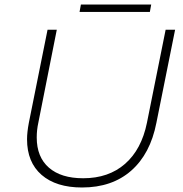

<svg xmlns="http://www.w3.org/2000/svg" viewBox="-20 -831 812 852"><path d="M674 -286Q647 -148 562 -73.5Q477 1 344 1Q229 1 164.5 -55Q100 -111 100 -213Q100 -244 108 -286L191 -699H232L150 -286Q143 -254 143 -221Q143 -134 197 -87Q251 -40 349 -40Q462 -40 535 -104Q608 -168 632 -286L715 -699H757ZM339 -811H651L645 -778H333Z"/></svg>

Font: Gontserrat ExtraLight
Style: Italic
Weight: 275
Italic angle: -11.3°
Designer: Julieta Ulanovsky
Foundry: Julieta Ulanovsky
Version: Version 6.001